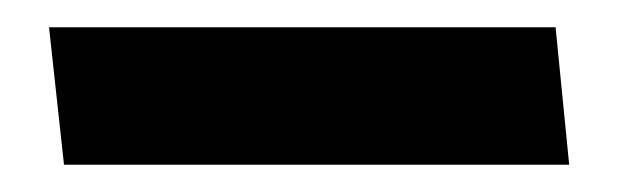

<svg xmlns="http://www.w3.org/2000/svg" viewBox="-20 -121 454 141"><path d="M398 0H27L16 -101H388Z"/></svg>

Font: Palanquin Dark
Style: Regular
Weight: 400
Designer: Pria Ravichandran
Version: Version 1.001